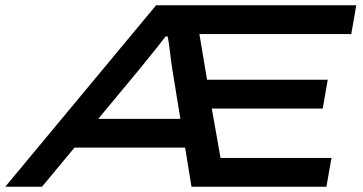

<svg xmlns="http://www.w3.org/2000/svg" viewBox="-63 -707 1374 727"><path d="M-43 0 528 -687H1286L1267 -578H692L721 -405H1178L1159 -296H739L772 -109H1192L1173 0H662L638 -148H219L96 0ZM309 -257H620L590 -441Q588 -452 585.5 -471.5Q583 -491 580.5 -511.5Q578 -532 575.5 -548.5Q573 -565 572 -569H564Q549 -549 529 -524Q509 -499 490.5 -476.5Q472 -454 461 -440Z"/></svg>

Font: Archivo Expanded Medium
Style: Italic
Weight: 500
Width: 7
Italic angle: -10°
Designer: Hector Gatti
Foundry: Omnibus-Type
Version: Version 2.001